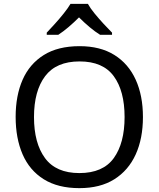

<svg xmlns="http://www.w3.org/2000/svg" viewBox="-20 -964 821 994"><path d="M720 -358Q720 -247 682.5 -164.5Q645 -82 572 -36Q499 10 391 10Q280 10 206.5 -36Q133 -82 97 -165Q61 -248 61 -359Q61 -469 97 -551Q133 -633 206.5 -679Q280 -725 392 -725Q499 -725 572 -679.5Q645 -634 682.5 -551.5Q720 -469 720 -358ZM156 -358Q156 -223 213 -145.5Q270 -68 391 -68Q513 -68 569 -145.5Q625 -223 625 -358Q625 -493 569 -569.5Q513 -646 392 -646Q271 -646 213.5 -569.5Q156 -493 156 -358ZM435 -944Q447 -922 469.5 -894.5Q492 -867 516.5 -840.5Q541 -814 560 -795V-784H498Q472 -800 444 -823.5Q416 -847 389 -874Q362 -847 335 -824Q308 -801 282 -784H222V-795Q241 -815 264.5 -841Q288 -867 310 -894.5Q332 -922 345 -944Z"/></svg>

Font: Noto Sans Mandaic
Style: Regular
Weight: 400
Designer: Monotype Design Team
Foundry: Monotype Imaging Inc.
Version: Version 2.002; ttfautohint (v1.8.4.7-5d5b)